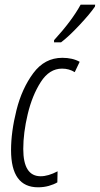

<svg xmlns="http://www.w3.org/2000/svg" viewBox="-20 -787 425 817"><path d="M240 -607Q272 -631 317.5 -679.5Q363 -728 384 -759L385 -767H323Q286 -699 210 -616V-607ZM224 -11 225 -58Q185 -37 153 -37Q79 -37 79 -153Q79 -222 98 -301.5Q117 -381 153.5 -438Q190 -495 244 -495Q274 -495 298 -480L319 -524Q289 -541 245 -541Q170 -541 121.5 -475.5Q73 -410 50 -318Q27 -226 27 -148Q27 10 142 10Q166 10 187.5 4Q209 -2 224 -11Z"/></svg>

Font: Noto Sans Display Condensed Light
Style: Italic
Weight: 300
Width: 3
Designer: Monotype Design team
Foundry: Monotype Imaging Inc.
Version: 1.000